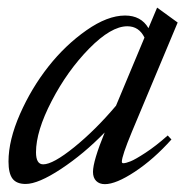

<svg xmlns="http://www.w3.org/2000/svg" viewBox="-20 -465 494 497"><path d="M46.4 11.2Q22.9 11.2 12.5 -2.4Q2 -16.1 2 -46.9Q2 -102.1 31.7 -169.7Q61.5 -237.3 105.5 -293Q149.4 -348.6 203.9 -386.7Q258.3 -424.8 303.7 -424.8Q345.2 -424.8 364.3 -392.1L386.7 -445.3L439.9 -406.7L321.3 -123.5Q295.4 -61 295.4 -46.4Q295.4 -42.5 299.3 -42.5Q305.7 -42.5 317.9 -47.4Q330.1 -52.2 356.7 -69.6Q383.3 -86.9 414.1 -114.3L423.8 -104Q377.9 -52.7 329.1 -20.5Q280.3 11.7 251.5 11.7Q237.3 11.7 229 3.4Q220.7 -4.9 220.7 -20Q220.7 -47.9 251 -122.1Q197.3 -66.9 138.2 -27.8Q79.1 11.2 46.4 11.2ZM73.2 -70.8Q73.2 -39.6 91.8 -39.6Q117.2 -39.6 172.4 -84.2Q227.5 -128.9 280.3 -191.4L354 -367.7Q339.8 -397 309.6 -397Q267.6 -397 210.9 -339.4Q154.3 -281.7 113.8 -203.6Q73.2 -125.5 73.2 -70.8Z"/></svg>

Font: Elstob 18pt
Style: Italic
Weight: 400
Italic angle: -20°
Designer: Peter S. Baker
Version: Version 1.015